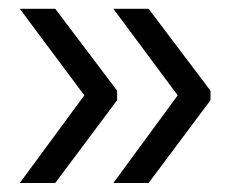

<svg xmlns="http://www.w3.org/2000/svg" viewBox="-20 -461 535 436"><path d="M25 -45.5 171.5 -244.5 25 -441H105.5L246 -255V-233.5L105.5 -45.5ZM237.5 -45.5 383.5 -244.5 237.5 -441H317.5L458 -255V-233.5L317.5 -45.5Z"/></svg>

Font: Anek Devanagari Medium
Style: Regular
Weight: 400
Version: Version 1.003